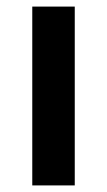

<svg xmlns="http://www.w3.org/2000/svg" viewBox="-20 -563 325 583"><path d="M207 0H78V-543H207Z"/></svg>

Font: Noto Sans Syriac Eastern SemiBold
Style: Regular
Weight: 600
Designer: Patrick Giasson and the Monotype Design Team
Foundry: Monotype Imaging Inc.
Version: Version 3.001